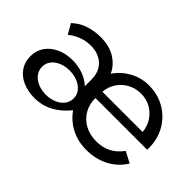

<svg xmlns="http://www.w3.org/2000/svg" viewBox="-72 -836 1160 1160"><g transform="rotate(45 508.0 -256.0)"><path d="M254 16Q197 16 152.5 -3.8Q108 -23.5 82.8 -59.8Q57.5 -96 57.5 -145.5Q57.5 -194.5 83.2 -231.2Q109 -268 153.8 -288.8Q198.5 -309.5 255.5 -309.5Q304.5 -309.5 347.5 -293.5Q390.5 -277.5 418.5 -249.5V-305.5Q418.5 -373 378 -411.2Q337.5 -449.5 270.5 -449.5Q241.5 -449.5 215.2 -442.5Q189 -435.5 166.5 -423.8Q144 -412 126 -396.5L89.5 -460.5Q126.5 -496 174.8 -512Q223 -528 276.5 -528Q353.5 -528 404.2 -495.2Q455 -462.5 475.5 -413.5Q510.5 -465.5 566.5 -496.8Q622.5 -528 689 -528Q765 -528 825.2 -493.2Q885.5 -458.5 920.8 -398Q956 -337.5 956.5 -261Q956.5 -257.5 956.2 -254.5Q956 -251.5 955.5 -245H514Q514 -191.5 538 -150.2Q562 -109 604.8 -86Q647.5 -63 703.5 -63Q756 -63 797.5 -84.5Q839 -106 869.5 -148.5L940.5 -111.5Q903 -50.5 839.5 -17.2Q776 16 697 16Q625.5 16 567.2 -13.5Q509 -43 471 -97.5Q441.5 -61 407.8 -35.8Q374 -10.5 335.8 2.8Q297.5 16 254 16ZM287.5 -47Q325 -47 355.8 -60Q386.5 -73 404.8 -96.2Q423 -119.5 423 -150Q423 -181 404.5 -204Q386 -227 355 -239.8Q324 -252.5 286.5 -252.5Q249.5 -252.5 219 -239.8Q188.5 -227 170.5 -204.2Q152.5 -181.5 152.5 -151Q152.5 -120 170.8 -96.5Q189 -73 219.5 -60Q250 -47 287.5 -47ZM517 -301.5H861Q856.5 -347.5 833 -383Q809.5 -418.5 772.5 -438.8Q735.5 -459 690 -459Q644 -459 606.2 -438.5Q568.5 -418 544.8 -382.5Q521 -347 517 -301.5Z"/></g></svg>

Font: Spartan Thin Medium
Style: Regular
Weight: 500
Version: Version 1.004